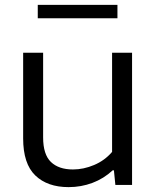

<svg xmlns="http://www.w3.org/2000/svg" viewBox="-20 -759 644 788"><path d="M75 -191V-542.5H157V-195Q157 -125 189 -94.2Q221 -63.5 279.5 -63.5Q323 -63.5 366.2 -81.8Q409.5 -100 440 -135.5V-542.5H522V0H453.5L447.5 -60H442.5Q406 -26 359.5 -8.5Q313 9 261.5 9Q174.5 9 124.8 -39Q75 -87 75 -191ZM135 -684V-739H462V-684Z"/></svg>

Font: Encode Sans Semi Expanded
Style: Regular
Weight: 400
Width: 6
Designer: Multiple Designers
Foundry: Impallari Type
Version: Version 2.000